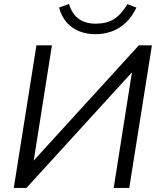

<svg xmlns="http://www.w3.org/2000/svg" viewBox="-20 -929 787 949"><path d="M48.1 0 160.1 -705H236.7L141.5 -102.5L117.6 -103.6L666.3 -705H730.9L618.9 0H541.9L637 -602.5L658.9 -600.9L110.7 0ZM451.8 -760Q408.8 -760 372.2 -774.3Q335.5 -788.7 309.7 -818.1Q283.9 -847.5 271.8 -891.5L320.8 -909.3Q336.9 -858.7 369.7 -835.3Q402.6 -812 453.6 -812Q506.2 -812 542 -833.7Q577.9 -855.4 609.8 -908.3L654.4 -891.5Q631.6 -843.9 599.8 -815Q568 -786.2 530.5 -773.1Q492.9 -760 451.8 -760Z"/></svg>

Font: Mulish ExtraLight
Style: Italic
Weight: 200
Italic angle: -9°
Designer: Vernon Adams
Foundry: Vernon Adams
Version: Version 3.603